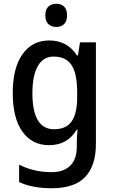

<svg xmlns="http://www.w3.org/2000/svg" viewBox="-20 -765 606 1025"><path d="M243 -549Q339 -549 391 -469H396L407 -539H492V3Q492 119 435 179.5Q378 240 256 240Q153 240 82 207V114Q160 154 256 154Q320 154 355 119.5Q390 85 390 18V0Q390 -13 391 -35Q392 -57 394 -72H389Q340 10 242 10Q151 10 99.5 -62.5Q48 -135 48 -268Q48 -402 100 -475.5Q152 -549 243 -549ZM266 -463Q211 -463 182 -412.5Q153 -362 153 -267Q153 -75 269 -75Q333 -75 362.5 -117Q392 -159 392 -247V-270Q392 -372 362 -417.5Q332 -463 266 -463ZM281 -745Q306 -745 322 -730Q338 -715 338 -683Q338 -651 321.5 -636Q305 -621 281 -621Q255 -621 238.5 -636Q222 -651 222 -683Q222 -715 238.5 -730Q255 -745 281 -745Z"/></svg>

Font: Noto Sans Lao UI SemCond Med
Style: Regular
Weight: 500
Width: 4
Designer: Monotype Design Team
Foundry: Monotype Imaging Inc.
Version: Version 2.000; ttfautohint (v1.8.4.7-5d5b)